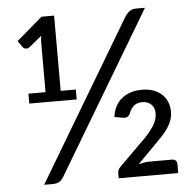

<svg xmlns="http://www.w3.org/2000/svg" viewBox="-52 -769 829 821"><g transform="rotate(-5 363.0 -358.5)"><path d="M188.5 -26.5Q179 -11 168 -5.5Q157 0 142.5 0H104.5L513.5 -686Q522.5 -700.5 534 -708.5Q545.5 -716.5 561.5 -716.5H600ZM275 -394V-351.5H71.5V-394H145V-614L147.5 -636L93.5 -591.5Q89 -588 84.8 -587.2Q80.5 -586.5 76.5 -587.2Q72.5 -588 69.2 -590Q66 -592 64.5 -594L45 -622L156 -717H210V-394ZM658.5 -59.5Q668.5 -59.5 674.2 -54Q680 -48.5 680 -38.5V0H424.5V-21.5Q424.5 -28 427.2 -35Q430 -42 436 -48L546.5 -157.5Q571.5 -182.5 588.8 -209Q606 -235.5 606 -262.5Q606 -288 591 -301.8Q576 -315.5 554 -315.5Q530.5 -315.5 516.5 -303.5Q502.5 -291.5 495.5 -270.5Q490.5 -261.5 484 -258Q477.5 -254.5 464.5 -256.5L429 -262.5Q436.5 -315.5 471 -342Q505.5 -368.5 557 -368.5Q583 -368.5 604.2 -361Q625.5 -353.5 640.5 -340Q655.5 -326.5 663.8 -307.2Q672 -288 672 -264.5Q672 -244.5 665.8 -227.2Q659.5 -210 649 -194.5Q638.5 -179 625 -164.5Q611.5 -150 596.5 -135L515 -52.5Q527 -55.5 538.8 -57.5Q550.5 -59.5 561 -59.5Z"/></g></svg>

Font: Lato 2
Style: Regular
Weight: 400
Designer: Lukasz Dziedzic with Adam Twardoch and Botio Nikoltchev
Foundry: tyPoland Lukasz Dziedzic
Version: Version 2.015; 2015-08-06; http://www.latofonts.com/